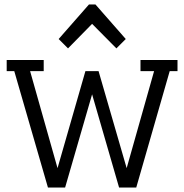

<svg xmlns="http://www.w3.org/2000/svg" viewBox="-20 -841 826 861"><path d="M776 -572H610V-522H671L548 -87L422 -522H363L238 -87L115 -522H176V-572H10V-522H44L195 0H272L393 -418L514 0H591L741 -522H776ZM285 -624 393 -734 502 -624 544 -666 408 -821H379L243 -666Z"/></svg>

Font: Glegoo
Style: Regular
Weight: 400
Version: Version 2.0.1; ttfautohint (v0.9) -r 48 -G 60